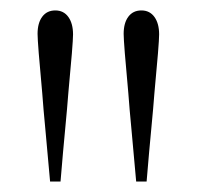

<svg xmlns="http://www.w3.org/2000/svg" viewBox="-20 -730 377 368"><path d="M61 -551Q52 -648 52 -665Q52 -686 61 -698Q70 -710 86 -710Q102 -710 111 -697.5Q120 -685 120 -664Q120 -647 111 -552Q109 -525 105 -483.5Q101 -442 96 -382H76Q71 -440 67 -481.5Q63 -523 61 -551ZM226 -551Q217 -648 217 -665Q217 -686 226 -698Q235 -710 251 -710Q267 -710 276 -697.5Q285 -685 285 -664Q285 -647 276 -552Q274 -525 270 -483.5Q266 -442 261 -382H241Q236 -440 232 -481.5Q228 -523 226 -551Z"/></svg>

Font: Fahkwang Light
Style: Regular
Weight: 300
Version: Version 1.000; ttfautohint (v1.6)